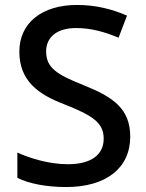

<svg xmlns="http://www.w3.org/2000/svg" viewBox="-20 -744 590 774"><path d="M505 -193C505 -305 437 -353 316 -401C208 -444 166 -471 166 -537C166 -593 208 -631 287 -631C347 -631 403 -615 458 -592L492 -681C432 -707 367 -724 290 -724C151 -724 58 -653 58 -536C58 -419 133 -364 238 -324C352 -279 398 -250 398 -185C398 -122 350 -82 254 -82C179 -82 103 -105 50 -129V-27C98 -3 169 10 247 10C407 10 505 -66 505 -193Z"/></svg>

Font: Noto Sans Bengali UI Medium
Style: Regular
Weight: 500
Designer: Jelle Bosma - Monotype Design Team
Foundry: Monotype Imaging Inc.
Version: Version 2.003